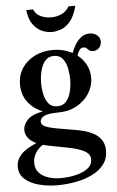

<svg xmlns="http://www.w3.org/2000/svg" viewBox="-66 -826 684 1127"><g transform="rotate(-5 276.0 -262.0)"><path d="M266 -166Q211.5 -166 186 -154.2Q160.5 -142.5 160.5 -120.5Q160.5 -102 186 -90.8Q211.5 -79.5 285 -68L356.5 -55.5Q444.5 -41.5 486 -8.2Q527.5 25 527.5 80.5Q527.5 128 501.5 162Q475.5 196 431.5 217.5Q387.5 239 334 249Q280.5 259 225.5 259Q171 259 120 246.2Q69 233.5 36 205Q3 176.5 3 130Q3 92 30.5 60.8Q58 29.5 124 1.5Q60 -28 60 -82Q60 -110 84.8 -138.5Q109.5 -167 178.5 -181Q124.5 -201 91.2 -244.8Q58 -288.5 58 -350.5Q58 -403.5 85.2 -445Q112.5 -486.5 159.8 -510.5Q207 -534.5 266.5 -534.5Q330 -534.5 382 -506.5Q391 -531 405.5 -555.2Q420 -579.5 441 -595.8Q462 -612 490 -612Q515.5 -612 534 -597.8Q552.5 -583.5 552.5 -559Q552.5 -538 538.8 -522.8Q525 -507.5 503 -507.5Q487.5 -507.5 480 -514Q472.5 -520.5 465.8 -527Q459 -533.5 446.5 -533.5Q433 -533.5 423.8 -520.2Q414.5 -507 409.5 -488.5Q441 -464.5 459.5 -429.8Q478 -395 478 -353Q478 -304.5 451.5 -261.8Q425 -219 377.2 -192.5Q329.5 -166 266 -166ZM265.5 -203Q300.5 -203 319.8 -227Q339 -251 346.8 -286.5Q354.5 -322 354.5 -355.5Q354.5 -383 348 -416.8Q341.5 -450.5 323.5 -474.8Q305.5 -499 271 -499Q243.5 -499 226.2 -483.5Q209 -468 199.2 -443.8Q189.5 -419.5 185.8 -393Q182 -366.5 182 -344.5Q182 -316.5 188.5 -283.5Q195 -250.5 213 -226.8Q231 -203 265.5 -203ZM101 116.5Q101 152 121.5 174.5Q142 197 175.8 208Q209.5 219 248.5 219Q293.5 219 336.5 209.2Q379.5 199.5 407.8 178.5Q436 157.5 436 124Q436 106 423.8 91.5Q411.5 77 378.8 64.2Q346 51.5 283 40L201 24.5Q179.5 20.5 161.5 15Q133 32 117 59.2Q101 86.5 101 116.5ZM272.5 -640Q243 -640 212.8 -653.2Q182.5 -666.5 160.5 -697.5Q138.5 -728.5 133 -781.5H173.5Q185 -752 213.8 -739Q242.5 -726 276 -726Q308 -726 336.5 -739Q365 -752 382 -781.5H422Q405.5 -718.5 378.5 -688.2Q351.5 -658 322.8 -649Q294 -640 272.5 -640Z"/></g></svg>

Font: Libre Caslon Text Medium
Style: Regular
Weight: 500
Designer: Pablo Impallari, Rodrigo Fuenzalida, Katja Schimmel
Foundry: Pablo Impallari, Rodrigo Fuenzalida
Version: Version 2.000